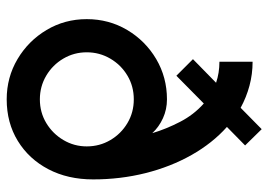

<svg xmlns="http://www.w3.org/2000/svg" viewBox="-139 -687 840 602"><g transform="rotate(90 281.0 -386.0)"><path d="M291.5 13Q222.5 13 165.2 -21Q108 -55 74 -112Q40 -169 40 -238Q40 -307.5 74 -364.8Q108 -422 165.2 -455.8Q222.5 -489.5 291.5 -489.5Q323 -489.5 350.5 -477Q378 -464.5 397.5 -443.5Q384.5 -487 362.2 -530.2Q340 -573.5 304.5 -605L217.5 -519L165.5 -571L239.5 -643.5Q208.5 -654 173.5 -654V-758Q212.5 -758 248.8 -748.2Q285 -738.5 318 -720.5L385 -786.5L436 -734.5L378 -677.5Q429 -632 466 -566.5Q503 -501 522.8 -422.2Q542.5 -343.5 542.5 -258Q542.5 -178.5 510.5 -117.5Q478.5 -56.5 421.8 -21.8Q365 13 291.5 13ZM291.5 -91Q332.5 -91 366 -111.2Q399.5 -131.5 419.2 -165Q439 -198.5 439 -238Q439 -278.5 419.2 -312Q399.5 -345.5 366 -365.5Q332.5 -385.5 291.5 -385.5Q250.5 -385.5 217 -365.5Q183.5 -345.5 163.8 -311.8Q144 -278 144 -238Q144 -198 163.8 -164.5Q183.5 -131 217.2 -111Q251 -91 291.5 -91Z"/></g></svg>

Font: Urbanist SemiBold
Style: Regular
Weight: 600
Designer: Corey Hu
Foundry: Corey Hu
Version: Version 1.321; ttfautohint (v1.8.4.7-5d5b)